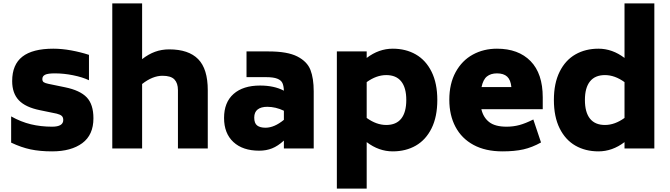

<svg xmlns="http://www.w3.org/2000/svg" viewBox="-20 -866 3907 1120"><path d="M45 -34V-187Q102 -155 160 -141Q218 -127 284 -127Q349 -127 349 -166Q349 -182 340 -190Q331 -198 311 -203L214 -223Q129 -240 90 -281Q51 -322 51 -393Q51 -489 110.5 -535.5Q170 -582 291 -582Q341 -582 395.5 -572Q450 -562 499 -546V-398Q461 -416 406.5 -427Q352 -438 300 -438Q259 -438 243 -430Q227 -422 227 -405Q227 -392 235 -386.5Q243 -381 262 -377L359 -357Q447 -339 486 -298Q525 -257 525 -176Q525 -79 460 -31Q395 17 284 17Q213 17 158.5 5.5Q104 -6 45 -34Z M1192 -340V0H1018V-340Q1018 -381 997.5 -402.5Q977 -424 928 -424Q870 -424 809 -376V0H635V-846H809V-521Q846 -550 884.5 -564Q923 -578 967 -578Q1080 -578 1136 -521Q1192 -464 1192 -340Z M1810 -333V0H1636V-46Q1601 -14 1567 -0.5Q1533 13 1492 13Q1396 13 1341.5 -37.5Q1287 -88 1287 -178Q1287 -269 1342.5 -318Q1398 -367 1497 -367Q1579 -367 1636 -337Q1635 -365 1627.5 -381.5Q1620 -398 1597.5 -407Q1575 -416 1532 -416H1418V-566H1547Q1657 -566 1714.5 -536.5Q1772 -507 1791 -458Q1810 -409 1810 -333ZM1636 -167V-220Q1588 -243 1539 -243Q1503 -243 1483 -227.5Q1463 -212 1463 -180Q1463 -147 1480 -134Q1497 -121 1529 -121Q1580 -121 1636 -167Z M2531 -283Q2531 -185 2497.5 -117.5Q2464 -50 2405.5 -16.5Q2347 17 2271 17Q2190 17 2119 -37V234H1945V-566H2119V-528Q2190 -582 2271 -582Q2347 -582 2405.5 -548.5Q2464 -515 2497.5 -447.5Q2531 -380 2531 -283ZM2350 -283Q2350 -354 2320.5 -391Q2291 -428 2233 -428Q2176 -428 2119 -387V-178Q2176 -137 2233 -137Q2291 -137 2320.5 -174Q2350 -211 2350 -283Z M2935 -127Q2974 -127 3009.5 -136.5Q3045 -146 3091 -169L3136 -35Q3084 -6 3033 5.5Q2982 17 2911 17Q2812 17 2742.5 -20.5Q2673 -58 2637 -126Q2601 -194 2601 -284Q2601 -378 2638 -445.5Q2675 -513 2738 -547.5Q2801 -582 2879 -582Q3004 -582 3075 -509.5Q3146 -437 3146 -298V-229H2788Q2799 -181 2833.5 -154Q2868 -127 2935 -127ZM2789 -358H2963Q2959 -400 2938.5 -419Q2918 -438 2879 -438Q2843 -438 2820.5 -420Q2798 -402 2789 -358Z M3797 -846V0H3623V-37Q3552 17 3471 17Q3395 17 3336.5 -16.5Q3278 -50 3244.5 -117.5Q3211 -185 3211 -283Q3211 -380 3244.5 -447.5Q3278 -515 3336.5 -548.5Q3395 -582 3471 -582Q3552 -582 3623 -528V-846ZM3623 -178V-387Q3566 -428 3509 -428Q3451 -428 3421.5 -391Q3392 -354 3392 -283Q3392 -211 3421.5 -174Q3451 -137 3509 -137Q3566 -137 3623 -178Z"/></svg>

Font: Biryani Black
Style: Regular
Weight: 900
Designer: Dan Reynolds and Mathieu Reguer
Foundry: Dan Reynolds and Mathieu Reguer
Version: Version 1.004; ttfautohint (v1.1) -l 5 -r 5 -G 72 -x 0 -D la